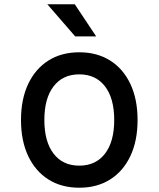

<svg xmlns="http://www.w3.org/2000/svg" viewBox="-20 -860 740 896"><path d="M350 16Q267 16 206 -22.5Q145 -61 111.5 -132Q78 -203 78 -300Q78 -397 111.5 -468Q145 -539 206 -577.5Q267 -616 350 -616Q433 -616 494 -577.5Q555 -539 588.5 -468Q622 -397 622 -300Q622 -203 588.5 -132Q555 -61 494 -22.5Q433 16 350 16ZM350 -87Q427 -87 470 -143Q513 -199 513 -300Q513 -401 470 -457Q427 -513 350 -513Q273 -513 230 -457Q187 -401 187 -300Q187 -199 230 -143Q273 -87 350 -87ZM429 -690H331L201 -840H329Z"/></svg>

Font: Martian Mono
Style: Regular
Weight: 400
Monospace: yes
Designer: Roman Shamin
Foundry: Evil Martians
Version: Version 1.000; ttfautohint (v1.8.4.7-5d5b)